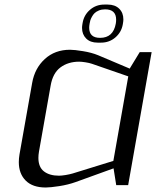

<svg xmlns="http://www.w3.org/2000/svg" viewBox="-20 -812 707 842"><path d="M478 -73.7 312 -13.7Q279.8 -2 240 4.2Q200.2 10.3 180.7 10.3Q123 10.3 92.8 -20Q62.5 -50.3 62.5 -101.1Q62.5 -116.7 65.4 -134.3L121.1 -448.7Q132.3 -512.7 176.5 -553.2Q220.7 -593.8 287.1 -593.8Q306.6 -593.8 344.2 -587.6Q381.8 -581.5 410.2 -569.8L548.8 -511.2L592.8 -583.5H645L542 0H489.7ZM542.5 -477.1 383.3 -532.2Q372.1 -536.1 355 -538.8Q337.9 -541.5 327.1 -541.5Q278.8 -541.5 245.1 -516.4Q211.4 -491.2 202.1 -436.5L150.9 -147Q148.4 -132.3 148.4 -119.6Q148.4 -79.1 172.9 -60.3Q197.3 -41.5 238.8 -41.5Q249.5 -41.5 267.6 -44.4Q285.6 -47.4 298.8 -51.3L477.1 -106.4ZM452.1 -792Q484.4 -792 502.7 -773.9Q521 -755.9 521 -727.1Q521 -719.2 519.5 -711.4L518.6 -705.6Q512.7 -670.9 486.1 -647.9Q459.5 -625 422.9 -625H408.2Q376 -625 357.9 -643.1Q339.8 -661.1 339.8 -689.5Q339.8 -697.3 341.3 -705.6L342.3 -711.4Q348.1 -746.1 374.5 -769Q400.9 -792 437.5 -792ZM418.9 -646Q476.6 -646 487.8 -708.5Q489.3 -717.3 489.3 -725.6Q489.3 -771 440.9 -771Q425.8 -771 413.8 -766.1Q401.9 -761.2 395 -754.6Q388.2 -748 383.1 -738.5Q377.9 -729 376 -722.4Q374 -715.8 373 -708.5Q371.1 -698.2 371.1 -690.4Q371.1 -646 418.9 -646Z"/></svg>

Font: Resagnicto
Style: Italic
Weight: 500
Italic angle: -10°
Version: Version 0.999